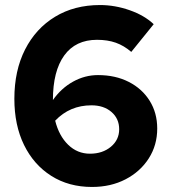

<svg xmlns="http://www.w3.org/2000/svg" viewBox="-20 -731 685 762"><path d="M345 11Q253 11 183.5 -33Q114 -77 75.5 -155.5Q37 -234 37 -339Q37 -451 79.5 -534.5Q122 -618 198.5 -664.5Q275 -711 377 -711Q436 -711 494.5 -690.5Q553 -670 590 -635L501 -525Q472 -550 439.5 -561.5Q407 -573 365 -573Q280 -573 235 -511Q190 -449 190 -334Q223 -381 270 -407Q317 -433 369 -433Q438 -433 491 -406Q544 -379 574 -331Q604 -283 604 -221Q604 -155 570.5 -102.5Q537 -50 478.5 -19.5Q420 11 345 11ZM343 -313Q257 -313 199 -252Q214 -192 250.5 -156.5Q287 -121 337 -121Q387 -121 420 -148.5Q453 -176 453 -218Q453 -260 422.5 -286.5Q392 -313 343 -313Z"/></svg>

Font: Red Hat Display Black
Style: Regular
Weight: 900
Designer: Pentagram, MCKL
Foundry: Pentagram, MCKL
Version: Version 1.023; ttfautohint (v1.8.3)